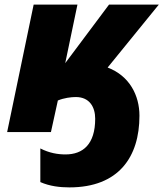

<svg xmlns="http://www.w3.org/2000/svg" viewBox="-20 -573 709 833"><path d="M281 240C495 240 585 108 585 -71C585 -159 542 -244 447 -280L669 -553H453L263 -299L316 -553H126L11 0H201L231 -137C257 -148 288 -152 309 -152C368 -152 393 -109 393 -58C393 53 340 97 264 97C231 97 194 91 155 71V217C196 235 240 240 281 240Z"/></svg>

Font: Noto Sans UI Black
Style: Italic
Weight: 900
Italic angle: -372°
Designer: Monotype Design Team
Foundry: Monotype Imaging Inc.
Version: Version 1.901